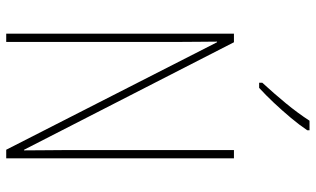

<svg xmlns="http://www.w3.org/2000/svg" viewBox="-214 -776 991 602"><g transform="rotate(90 281.0 -475.5)"><path d="M477 0H450L113 -661H111Q111 -634 111.5 -605Q112 -576 112 -534V0H86V-714H113L450 -56H452Q452 -91 451.5 -127.5Q451 -164 451 -190V-714H477ZM389 -944Q373 -920 350 -892.5Q327 -865 302.5 -839Q278 -813 256 -793H240V-803Q274 -840 304.5 -877Q335 -914 359 -951H389Z"/></g></svg>

Font: Noto Sans Myanmar Condensed Thin
Style: Regular
Weight: 100
Width: 3
Designer: Monotype Design Team
Foundry: Monotype Imaging Inc.
Version: Version 2.107; ttfautohint (v1.8.4.7-5d5b)